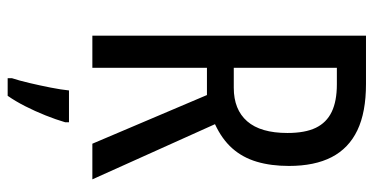

<svg xmlns="http://www.w3.org/2000/svg" viewBox="-257 -497 975 501"><g transform="rotate(90 230.5 -246.5)"><path d="M199 -714Q273 -714 320 -691.5Q367 -669 390 -624.5Q413 -580 413 -513Q413 -466 402 -429Q391 -392 367 -365Q343 -338 304 -320L448 0H355L228 -299H157V0H73V-714ZM200 -638H157V-369H209Q266 -369 296.5 -404Q327 -439 327 -509Q327 -555 313.5 -583Q300 -611 272 -624.5Q244 -638 200 -638ZM299 71Q292 95 281 122.5Q270 150 257 175.5Q244 201 230 221H184V210Q190 192 196.5 164.5Q203 137 208.5 109Q214 81 216 61H299Z"/></g></svg>

Font: Noto Sans Khmer ExtraCondensed
Style: Regular
Weight: 400
Width: 2
Designer: Danh Hong and the Monotype Design Team
Foundry: Monotype Imaging Inc.
Version: Version 2.004